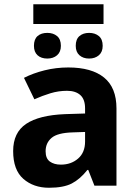

<svg xmlns="http://www.w3.org/2000/svg" viewBox="-20 -875 644 905"><path d="M302 -557Q412 -557 470.5 -509.5Q529 -462 529 -364V0H425L396 -74H392Q357 -30 318 -10Q279 10 211 10Q138 10 90 -32Q42 -74 42 -163Q42 -250 103 -291Q164 -332 286 -337L381 -340V-364Q381 -407 358.5 -427Q336 -447 296 -447Q256 -447 218 -435.5Q180 -424 142 -407L93 -508Q136 -530 190 -543.5Q244 -557 302 -557ZM381 -253 323 -251Q251 -249 223 -225Q195 -201 195 -162Q195 -128 215 -113.5Q235 -99 267 -99Q315 -99 348 -127.5Q381 -156 381 -208ZM468 -855V-762H137V-855ZM203 -720Q231 -720 249 -705Q267 -690 267 -659Q267 -630 249 -614.5Q231 -599 203 -599Q174 -599 157 -614.5Q140 -630 140 -659Q140 -690 157 -705Q174 -720 203 -720ZM400 -720Q428 -720 446 -705Q464 -690 464 -659Q464 -630 446 -614.5Q428 -599 400 -599Q372 -599 354.5 -614.5Q337 -630 337 -659Q337 -690 354.5 -705Q372 -720 400 -720Z"/></svg>

Font: Noto Sans
Style: Bold
Weight: 700
Designer: Monotype Design Team
Foundry: Monotype Imaging Inc.
Version: Version 2.000;GOOG;noto-source:20170915:90ef993387c0; ttfaut